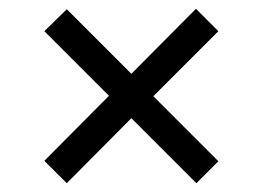

<svg xmlns="http://www.w3.org/2000/svg" viewBox="-20 -577 599 437"><path d="M132 -160 81 -211 228 -359 81 -506 132 -556 279 -409 426 -557 477 -506 329 -358 477 -210 427 -160 279 -308Z"/></svg>

Font: Noto Serif Tamil
Style: Bold
Weight: 700
Designer: Indian Type Foundry, Tom Grace, and the Monotype Design Team
Foundry: Monotype Imaging Inc.
Version: Version 2.003